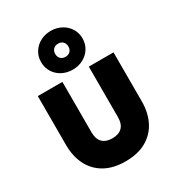

<svg xmlns="http://www.w3.org/2000/svg" viewBox="-244 -1204 1255 1366"><g transform="rotate(-30 384.0 -520.5)"><path d="M384 15Q282.5 15 213.2 -24.5Q144 -64 108.5 -134.5Q73 -205 73 -298V-700H275V-287Q275 -229.5 303.2 -201.8Q331.5 -174 384 -174Q436 -174 464 -201.8Q492 -229.5 492 -287V-700H695V-298Q695 -205.5 659.5 -135Q624 -64.5 554.8 -24.8Q485.5 15 384 15ZM384 -738Q336 -738 297.5 -758.5Q259 -779 236.5 -815Q214 -851 214 -897Q214 -942.5 236.5 -978.5Q259 -1014.5 297.5 -1035.2Q336 -1056 384 -1056Q431.5 -1056 470 -1035.2Q508.5 -1014.5 531.2 -978.5Q554 -942.5 554 -897Q554 -851 531.2 -815Q508.5 -779 470 -758.5Q431.5 -738 384 -738ZM384 -843Q409 -843 423.5 -858Q438 -873 438 -897Q438 -921 423.5 -936Q409 -951 384 -951Q359.5 -951 344.8 -936Q330 -921 330 -897Q330 -873 344.8 -858Q359.5 -843 384 -843Z"/></g></svg>

Font: Geologica Cursive Black
Style: Regular
Weight: 900
Designer: Sindre Bremnes, Frode Helland
Foundry: Monokrom Skriftforlag AS
Version: Version 1.010;gftools[0.9.28]